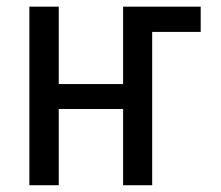

<svg xmlns="http://www.w3.org/2000/svg" viewBox="-20 -548 655 568"><path d="M153.8 -299.3V-528.3H66.9V0H153.8V-225.6H344.2V0H430.2V-453.6H573.7V-528.3H344.2V-299.3Z"/></svg>

Font: Roboto Condensed
Style: Regular
Weight: 400
Designer: Google
Version: Version 2.134; 2016